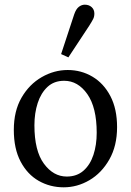

<svg xmlns="http://www.w3.org/2000/svg" viewBox="-20 -787 560 820"><path d="M252 13Q194 13 145.5 -14.5Q97 -42 68 -97Q39 -152 39 -232Q39 -313 72 -370Q105 -427 158 -457.5Q211 -488 269 -488Q327 -488 375 -459.5Q423 -431 451.5 -376.5Q480 -322 480 -244Q480 -164 447 -106Q414 -48 362 -17.5Q310 13 252 13ZM265 -33Q308 -33 336.5 -58Q365 -83 379 -125.5Q393 -168 393 -220Q393 -328 353 -385Q313 -442 254 -442Q211 -442 183 -416Q155 -390 141 -347Q127 -304 127 -252Q127 -143 167.5 -88Q208 -33 265 -33ZM241 -556 297 -726Q305 -749 317 -758Q329 -767 342 -767Q360 -767 371.5 -756.5Q383 -746 383 -729Q383 -716 378 -706Q373 -696 361 -677L272 -542Z"/></svg>

Font: Source Serif Pro
Style: Regular
Weight: 400
Designer: Frank Grießhammer
Foundry: Adobe Systems Incorporated
Version: Version 3.001;hotconv 1.0.111;makeotfexe 2.5.65597